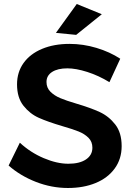

<svg xmlns="http://www.w3.org/2000/svg" viewBox="-20 -930 668 958"><path d="M316 -589Q268 -589 240 -571Q212 -553 212 -521Q212 -492 231.5 -472.5Q251 -453 280.5 -440.5Q310 -428 361 -413Q432 -392 477.5 -371Q523 -350 555 -309Q587 -268 587 -201Q587 -137 552.5 -89.5Q518 -42 457.5 -17Q397 8 319 8Q237 8 159 -22.5Q81 -53 23 -104L79 -218Q132 -169 198 -141Q264 -113 321 -113Q377 -113 409 -134.5Q441 -156 441 -193Q441 -223 421.5 -242.5Q402 -262 372 -274Q342 -286 290 -301Q219 -322 174 -342Q129 -362 97 -402.5Q65 -443 65 -509Q65 -570 97.5 -615.5Q130 -661 189.5 -686Q249 -711 327 -711Q395 -711 461.5 -691Q528 -671 580 -637L526 -520Q472 -553 415.5 -571Q359 -589 316 -589ZM363 -910 488 -859 360 -756 259 -766Z"/></svg>

Font: Gontserrat Medium
Style: Regular
Weight: 500
Designer: Julieta Ulanovsky
Foundry: Julieta Ulanovsky
Version: Version 6.001